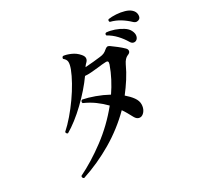

<svg xmlns="http://www.w3.org/2000/svg" viewBox="-171 -1029 1341 1283"><g transform="rotate(-30 500.0 -387.5)"><path d="M132 33Q125 30 122.5 23.5Q120 17 124 11Q225 -38 331 -117Q437 -196 522 -301Q491 -333 454 -360Q417 -387 373 -406Q370 -413 372.5 -419.5Q375 -426 382 -428Q423 -420 471.5 -402.5Q520 -385 566 -360Q594 -401 617.5 -446Q641 -491 658 -539Q663 -554 659.5 -560.5Q656 -567 641 -566Q628 -566 611.5 -564Q595 -562 578 -560Q551 -557 524.5 -555Q498 -553 478 -555Q452 -518 417 -478Q382 -438 342.5 -400Q303 -362 263 -331Q223 -300 188 -280Q182 -281 178.5 -286Q175 -291 176 -297Q211 -328 247.5 -370.5Q284 -413 317.5 -460.5Q351 -508 377 -554.5Q403 -601 418 -640Q430 -673 429 -692Q428 -711 408 -727Q407 -733 410 -738Q413 -743 418 -744Q441 -742 473.5 -728Q506 -714 529 -687Q544 -670 543.5 -655.5Q543 -641 532 -630Q525 -623 520 -617.5Q515 -612 510 -604Q540 -606 572.5 -609Q605 -612 627 -615Q647 -617 660 -623Q673 -629 685 -640Q695 -649 703.5 -650.5Q712 -652 723 -644Q740 -632 764.5 -613Q789 -594 806 -577Q818 -566 816 -552.5Q814 -539 794 -532Q770 -522 753 -487Q731 -439 702.5 -394.5Q674 -350 642 -309Q657 -296 669.5 -283Q682 -270 692 -256Q711 -229 710.5 -202.5Q710 -176 698 -157Q686 -138 669 -132Q655 -128 642 -134.5Q629 -141 618 -163Q609 -180 598.5 -198.5Q588 -217 576 -234Q484 -142 370.5 -75Q257 -8 132 33ZM890 -588Q880 -583 868.5 -586.5Q857 -590 849 -604Q829 -638 801 -668Q773 -698 737 -718Q732 -732 745 -736Q774 -734 806 -723Q838 -712 864.5 -695Q891 -678 901 -657Q913 -633 908.5 -614Q904 -595 890 -588ZM981 -703Q972 -696 960 -696Q948 -696 936 -707Q908 -734 875 -754.5Q842 -775 802 -785Q794 -796 804 -805Q831 -809 863.5 -807Q896 -805 925.5 -796.5Q955 -788 972 -772Q990 -755 991 -733.5Q992 -712 981 -703Z"/></g></svg>

Font: Zen Old Mincho
Style: Bold
Weight: 700
Designer: Yoshimichi Ohira
Foundry: Positype
Version: Version 1.500